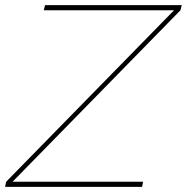

<svg xmlns="http://www.w3.org/2000/svg" viewBox="-60 -730 730 750"><path d="M-36 -20 620 -690H111L116 -710H650L645 -690L-11 -20H499L495 0H-40Z"/></svg>

Font: Raleway Thin Thin
Style: Italic
Weight: 250
Italic angle: -12°
Version: Version 4.026